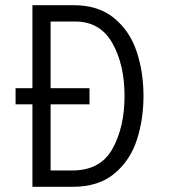

<svg xmlns="http://www.w3.org/2000/svg" viewBox="-20 -720 656 740"><path d="M533 -350Q533 -260 507.5 -181Q482 -102 421 -51Q360 0 260 0H105V-318H40V-380H105V-700H264Q359 -700 419.5 -650.5Q480 -601 506.5 -522Q533 -443 533 -350ZM460 -350Q460 -471 413 -554Q366 -637 270 -637H175V-380H325V-318H175V-63H259Q367 -63 413.5 -146.5Q460 -230 460 -350Z"/></svg>

Font: Overpass Mono Light
Style: Regular
Weight: 300
Monospace: yes
Designer: Delve Withrington, Dave Bailey
Foundry: Delve Fonts
Version: Version 1.000;DELV;Overpass